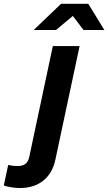

<svg xmlns="http://www.w3.org/2000/svg" viewBox="-167 -762 563 998"><path d="M-64 215.4Q-83.6 215.4 -108.4 211.5Q-133.2 207.6 -147.3 202.1L-124.3 95Q-113.3 98 -101.6 99.5Q-90 101 -73.2 101Q-48.5 101 -33.9 89Q-19.3 76.9 -14.6 52.1L107.6 -522.4H246.7L121 67.2Q105.9 138.9 57.7 177.1Q9.6 215.4 -64 215.4ZM7.9 -605.9 150.4 -742.2H291.9L375.5 -605.9H267.2L211.6 -679.1L124 -605.9Z"/></svg>

Font: Red Hat Display VF
Style: Italic
Weight: 300
Italic angle: -12°
Designer: Pentagram, MCKL
Foundry: Pentagram, MCKL
Version: Version 1.010